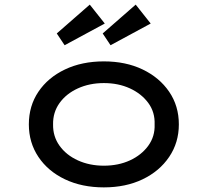

<svg xmlns="http://www.w3.org/2000/svg" viewBox="-20 -802 900 832"><path d="M430 10Q335 10 261.5 -25Q188 -60 146.5 -122Q105 -184 105 -263Q105 -343 146.5 -404.5Q188 -466 261.5 -501Q335 -536 430 -536Q525 -536 598 -501Q671 -466 713 -404.5Q755 -343 755 -263Q755 -184 713 -122Q671 -60 598 -25Q525 10 430 10ZM430 -84Q493 -84 543 -107Q593 -130 622.5 -170.5Q652 -211 650 -263Q652 -316 622.5 -356Q593 -396 543 -419Q493 -442 430 -442Q368 -442 317.5 -419Q267 -396 238 -355.5Q209 -315 210 -263Q209 -211 238 -170.5Q267 -130 317.5 -107Q368 -84 430 -84ZM459 -606 425 -657 568 -782 633 -700ZM260 -606 226 -657 369 -782 434 -700Z"/></svg>

Font: Lexend Peta
Style: Regular
Weight: 400
Designer: Bonnie Shaver-Troup, Thomas Jockin
Foundry: Lexend
Version: Version 1.007